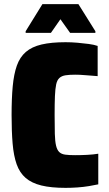

<svg xmlns="http://www.w3.org/2000/svg" viewBox="-20 -900 525 928"><path d="M297 8Q227 8 180 -3.5Q133 -15 104 -40Q75 -65 60.5 -106Q46 -147 41 -206Q36 -265 36 -344Q36 -424 41.5 -483Q47 -542 61.5 -583Q76 -624 105 -649Q134 -674 181 -685Q228 -696 297 -696Q325 -696 354 -693.5Q383 -691 409 -687.5Q435 -684 452 -678V-532Q422 -534 401 -536Q380 -538 366 -538.5Q352 -539 343 -539Q314 -539 296 -536Q278 -533 267 -523Q256 -513 251.5 -492Q247 -471 245.5 -435.5Q244 -400 244 -344Q244 -289 245 -253Q246 -217 251 -196Q256 -175 266.5 -165Q277 -155 295.5 -152.5Q314 -150 343 -150Q371 -150 401 -151.5Q431 -153 455 -157V-9Q437 -5 410 -0.5Q383 4 353.5 6Q324 8 297 8ZM104 -741V-749L185 -880H359L441 -749V-741H319L272 -807L226 -741Z"/></svg>

Font: Saira SemiCondensed Black
Style: Regular
Weight: 900
Width: 4
Designer: Hector Gatti with collaboration of the Omnibus-Type team
Foundry: Omnibus-Type
Version: Version 1.101